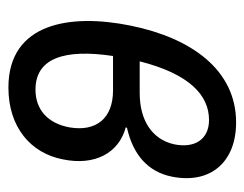

<svg xmlns="http://www.w3.org/2000/svg" viewBox="-84 -502 595 468"><g transform="rotate(90 214.0 -267.5)"><path d="M193 10C289 10 353 -44 368 -123C384 -200 353 -259 290 -276L291 -279C357 -294 398 -330 410 -388C429 -482 375 -545 278 -545C150 -545 72 -436 42 -288C12 -141 35 10 193 10ZM272 -479C319 -479 342 -444 331 -393C319 -341 274 -310 206 -310H129C160 -432 212 -479 272 -479ZM198 -56C122 -56 98 -125 116 -245H200C268 -245 301 -204 290 -139C280 -85 246 -56 198 -56Z"/></g></svg>

Font: Noto Sans Condensed
Style: Italic
Weight: 400
Width: 3
Italic angle: -12°
Designer: Monotype Design Team
Foundry: Monotype Imaging Inc.
Version: Version 2.013